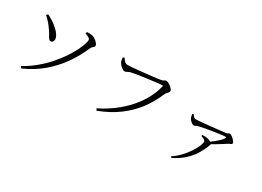

<svg xmlns="http://www.w3.org/2000/svg" viewBox="-20 -1434 3021 2212"><g transform="rotate(30 1490.0 -327.5)"><path d="M219 8Q303 -39 377 -99.5Q451 -160 511.5 -228Q572 -296 619 -365Q666 -434 697.5 -499Q729 -564 742 -620Q746 -635 743.5 -646.5Q741 -658 726 -668Q711 -678 674 -690L682 -712Q697 -713 713.5 -713Q730 -713 747 -710Q764 -708 781 -698Q798 -688 813.5 -674.5Q829 -661 838 -647Q847 -633 847 -623Q847 -613 839 -605.5Q831 -598 821 -589.5Q811 -581 804 -564Q750 -438 670 -325Q590 -212 481.5 -121Q373 -30 235 30ZM372 -410Q357 -410 345 -425Q333 -440 319.5 -466Q306 -492 283 -524Q259 -559 232.5 -589Q206 -619 176 -646L191 -666Q230 -648 267.5 -623Q305 -598 336.5 -569.5Q368 -541 387 -511Q406 -481 407 -454Q407 -435 397.5 -422.5Q388 -410 372 -410Z M1215 -6Q1323 -59 1410.5 -125.5Q1498 -192 1565.5 -268Q1633 -344 1678.5 -427Q1724 -510 1747 -598Q1751 -610 1747 -612.5Q1743 -615 1735 -615Q1724 -615 1696 -612Q1668 -609 1629 -604Q1590 -599 1547.5 -593.5Q1505 -588 1465.5 -582Q1426 -576 1395 -570.5Q1364 -565 1350 -562Q1330 -558 1313.5 -547Q1297 -536 1282 -536Q1267 -536 1248.5 -549Q1230 -562 1215 -579Q1200 -596 1195 -609Q1191 -620 1188.5 -632.5Q1186 -645 1185 -666L1204 -673Q1216 -655 1233.5 -636Q1251 -617 1277 -617Q1292 -617 1324.5 -619.5Q1357 -622 1401 -626Q1445 -630 1492 -635.5Q1539 -641 1582 -645.5Q1625 -650 1656.5 -654.5Q1688 -659 1700 -661Q1713 -664 1722.5 -669.5Q1732 -675 1740 -679Q1748 -683 1756 -683Q1767 -683 1783.5 -675Q1800 -667 1816.5 -654Q1833 -641 1844 -627Q1855 -613 1855 -603Q1855 -592 1846 -582Q1837 -572 1826.5 -560Q1816 -548 1809 -531Q1757 -407 1677.5 -303Q1598 -199 1487.5 -118.5Q1377 -38 1230 18Z M2519 -313Q2550 -333 2581 -357.5Q2612 -382 2636.5 -405.5Q2661 -429 2672 -447Q2679 -459 2676.5 -462.5Q2674 -466 2662 -466Q2652 -466 2623.5 -462.5Q2595 -459 2556.5 -453.5Q2518 -448 2476.5 -441Q2435 -434 2398 -427Q2361 -420 2336 -414Q2314 -410 2306.5 -402.5Q2299 -395 2284 -395Q2273 -395 2259 -404Q2245 -413 2232.5 -427Q2220 -441 2214 -453Q2209 -465 2207 -477Q2205 -489 2205 -503L2220 -508Q2232 -489 2242.5 -478.5Q2253 -468 2269 -468Q2283 -468 2313 -470.5Q2343 -473 2382 -476.5Q2421 -480 2463 -484.5Q2505 -489 2543.5 -493.5Q2582 -498 2610.5 -501.5Q2639 -505 2650 -506Q2666 -508 2674.5 -514.5Q2683 -521 2694 -521Q2703 -521 2717 -512.5Q2731 -504 2745 -491Q2759 -478 2768.5 -465Q2778 -452 2778 -443Q2778 -433 2768.5 -427Q2759 -421 2747 -417Q2735 -413 2726 -406Q2708 -394 2676.5 -374Q2645 -354 2607.5 -331.5Q2570 -309 2532 -289ZM2237 42Q2293 6 2338 -42Q2383 -90 2415.5 -139Q2448 -188 2465 -228Q2482 -268 2482 -287Q2482 -305 2464.5 -315.5Q2447 -326 2422 -334L2425 -350Q2441 -350 2452.5 -350.5Q2464 -351 2475 -349Q2502 -347 2522 -338Q2542 -329 2551 -321Q2559 -314 2562 -308Q2565 -302 2560 -291Q2531 -214 2490 -150.5Q2449 -87 2390.5 -35Q2332 17 2249 58Z"/></g></svg>

Font: Noto Serif KR
Style: Regular
Weight: 400
Designer: Ryoko NISHIZUKA  (kana & ideographs); Frank Grießhammer (Latin, Greek & Cyrillic); Wenlong ZHANG  (bopomofo); Sandoll Co
Foundry: Adobe
Version: Version 2.003-H1;hotconv 1.1.1;makeotfexe 2.6.0